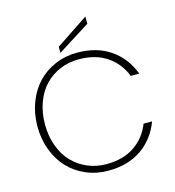

<svg xmlns="http://www.w3.org/2000/svg" viewBox="-129 -1010 1028 1125"><g transform="rotate(-15 385.0 -447.0)"><path d="M54.2 -350.1Q54.2 -427.7 79.6 -494.9Q105 -562 149.4 -608.9Q193.8 -655.8 255.9 -682.4Q317.9 -709 389.2 -709Q508.8 -709 590.8 -652.8Q672.9 -596.7 710.9 -496.1H659.2Q628.4 -575.7 559.6 -622.3Q490.7 -668.9 389.2 -668.9Q328.6 -668.9 275.9 -647Q223.1 -625 184.1 -584.7Q145 -544.4 122.6 -483.9Q100.1 -423.3 100.1 -350.1Q100.1 -278.3 122.6 -218.3Q145 -158.2 184.1 -117.9Q223.1 -77.6 276.1 -55.4Q329.1 -33.2 389.2 -33.2Q490.7 -33.2 559.6 -79.8Q628.4 -126.5 659.2 -206.1H710.9Q672.9 -105.5 590.8 -49.3Q508.8 6.8 389.2 6.8Q317.9 6.8 255.9 -19.8Q193.8 -46.4 149.4 -93Q105 -139.6 79.6 -206.3Q54.2 -272.9 54.2 -350.1ZM295.9 -770 492.2 -900.9V-856.9L295.9 -732.9Z"/></g></svg>

Font: SVN-Poppins ExtraLight
Style: Regular
Weight: 200
Designer: Ninad Kale (Devanagari), Jonny Pinhorn (Latin)
Foundry: Indian Type Foundry
Version: Version 3.002 2017